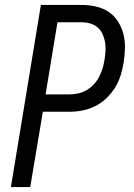

<svg xmlns="http://www.w3.org/2000/svg" viewBox="-20 -755 540 775"><path d="M24 0 145 -735H310Q340 -735 368 -728.5Q396 -722 418.5 -707Q441 -692 456 -668.5Q471 -645 478 -618Q485 -591 484.5 -561.5Q484 -532 479 -503Q475 -477 467 -451Q459 -425 444.5 -401.5Q430 -378 409.5 -358.5Q389 -339 364 -326.5Q339 -314 313 -309Q287 -304 261 -304H153L102 0ZM164 -374H261Q278 -374 296 -378Q314 -382 330 -391.5Q346 -401 359 -415Q372 -429 380.5 -445.5Q389 -462 394 -479Q399 -496 402 -514Q405 -532 406 -550Q407 -568 404 -585Q401 -602 394 -617.5Q387 -633 374.5 -644Q362 -655 345 -660Q328 -665 310 -665H212Z"/></svg>

Font: Iosevka SS04
Style: Italic
Weight: 400
Italic angle: -9°
Monospace: yes
Designer: Belleve Invis
Foundry: Belleve Invis
Version: Version 19.0.0; ttfautohint (v1.8.4)